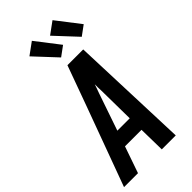

<svg xmlns="http://www.w3.org/2000/svg" viewBox="-318 -1050 1118 1118"><g transform="rotate(-45 240.5 -491.0)"><path d="M-19 0 161 -490 250 -735H380L407 0H292L289 -164H153L96 0ZM288 -260 285 -490Q284 -504 284 -517.5Q284 -531 284 -544Q280 -531 275 -517.5Q270 -504 265 -490L186 -260ZM426 -793 300 -928 374 -982 486 -837ZM256 -793 130 -928 204 -982 316 -837Z"/></g></svg>

Font: Iosevka Custom
Style: Bold Italic
Weight: 700
Italic angle: -9°
Designer: Belleve Invis
Foundry: Belleve Invis
Version: Version 30.3.1; ttfautohint (v1.8.3)